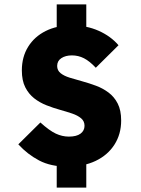

<svg xmlns="http://www.w3.org/2000/svg" viewBox="-20 -785 640 870"><path d="M286 -30Q210 -30 157 -58Q104 -86 63 -131L163 -230Q204 -193 233 -179.5Q262 -166 292 -166Q327 -166 345 -179.5Q363 -193 363 -215Q363 -236 347.5 -249Q332 -262 307 -270.5Q282 -279 251.5 -287.5Q221 -296 190.5 -308Q160 -320 135 -339.5Q110 -359 94.5 -389.5Q79 -420 79 -466Q79 -527 107.5 -573Q136 -619 187 -644.5Q238 -670 305 -670Q372 -670 427 -645.5Q482 -621 517 -580L414 -478Q386 -508 360.5 -521Q335 -534 306 -534Q277 -534 258 -521.5Q239 -509 239 -486Q239 -466 254.5 -453.5Q270 -441 296 -433Q322 -425 353 -416.5Q384 -408 415 -396.5Q446 -385 472 -365.5Q498 -346 513.5 -315.5Q529 -285 529 -239Q529 -177 498.5 -129.5Q468 -82 413.5 -56Q359 -30 286 -30ZM237 65V-103H371V65ZM237 -623V-765H371V-623Z"/></svg>

Font: SUSE Thin ExtraBold
Style: Regular
Weight: 800
Version: Version 1.000